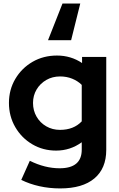

<svg xmlns="http://www.w3.org/2000/svg" viewBox="-20 -839 666 1073"><path d="M316.3 214Q255.7 214 200.2 201.6Q144.6 189.2 98.8 166.3L146.6 59.6Q231.1 101.4 313.3 101.4Q436.8 101.4 436.8 -2.6V-44Q372.8 2.6 293.6 2.6Q220.3 2.6 160.4 -32.7Q100.4 -68.1 65.2 -128.8Q30 -189.6 30 -263.8Q30 -338 65.7 -398.2Q101.4 -458.5 162.1 -493.6Q222.8 -528.6 298.4 -528.6Q376.1 -528.6 438.6 -486.8V-521H573.8V-1.5Q573.8 102.5 507.4 158.2Q441 214 316.3 214ZM315.3 -113.2Q391.7 -113.2 436.8 -160.8V-364.6Q414.7 -386.5 383.5 -399.2Q352.3 -411.8 316 -411.8Q273.1 -411.8 238.9 -392.2Q204.6 -372.5 184.6 -339Q164.5 -305.4 164.5 -263.7Q164.5 -221.2 184.4 -187Q204.2 -152.8 238.6 -133Q273 -113.2 315.3 -113.2ZM428.5 -819.2 377.5 -614.4H248.4L329.2 -819.2Z"/></svg>

Font: Red Hat Display VF
Style: Regular
Weight: 300
Designer: Pentagram, MCKL
Foundry: Pentagram, MCKL
Version: Version 1.023